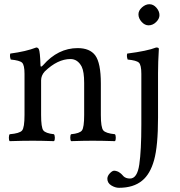

<svg xmlns="http://www.w3.org/2000/svg" viewBox="-20 -667 854 910"><path d="M184.1 -357.9Q254.9 -439 348.1 -439Q405.3 -439 431.2 -404.8Q458 -368.7 458 -271V-122.1Q458 -63 469.5 -49.1Q481 -35.2 524.9 -30.8Q528.8 -25.9 528.8 -13.9Q528.8 -2 524.9 2Q464.8 0 418.9 0Q377 0 316.9 2Q313 -2.9 313 -14.9Q313 -26.9 316.9 -30.8Q357.9 -34.7 368.4 -48.8Q378.9 -63 378.9 -122.1V-273.9Q378.9 -327.1 367.2 -351.1Q348.1 -387.2 314 -387.2Q252.9 -387.2 191.9 -328.1Q174.8 -309.1 174.8 -286.1V-122.1Q174.8 -63 185.3 -49.1Q195.8 -35.2 235.8 -30.8Q239.7 -25.9 240 -13.9Q240.2 -2 235.8 2Q175.8 0 136.2 0Q86.4 0 25.9 2Q22 -2 22 -13.9Q22 -25.9 25.9 -30.8Q72.8 -34.7 84.5 -48.3Q96.2 -62 96.2 -122.1V-316.9Q96.2 -358.9 84.7 -369.9Q73.2 -380.9 30.8 -384.8Q24.9 -401.9 28.8 -413.1Q103 -422.9 151.9 -441.9Q159.7 -441.9 164.1 -434.1Q169.9 -421.9 171.9 -357.9Q171.9 -344.7 184.1 -357.9ZM636.2 -599.1Q636.2 -617.2 653.1 -632.1Q669.9 -647 688 -647Q707 -647 721.4 -630.4Q735.8 -613.8 735.8 -595.2Q735.8 -578.1 720 -562.5Q704.1 -546.9 684.1 -546.9Q666 -546.9 651.1 -563.5Q636.2 -580.1 636.2 -599.1ZM649.9 -316.9Q649.9 -358.9 638.4 -369.9Q627 -380.9 585 -384.8Q579.1 -401.9 583 -413.1Q678.2 -425.3 720.2 -441.9Q733.4 -441.9 732.9 -435.1Q729 -371.1 729 -320.8V-109.9Q729 24.9 710.4 91.6Q691.9 158.2 653.8 189Q612.8 223.1 543.9 223.1Q525.9 223.1 507.3 211.7Q488.8 200.2 488.8 180.2Q488.8 167 500.5 154.5Q512.2 142.1 521 142.1Q525.9 142.1 531 143.6Q536.1 145 539.6 146.5Q543 147.9 547.4 151.4Q551.8 154.8 554 156.5Q556.2 158.2 560.1 162.6Q564 167 564.9 168Q576.2 179.2 596.2 179.2Q630.4 179.2 640.1 113Q649.9 46.9 649.9 -76.2Z"/></svg>

Font: Linux Libertine O
Style: Regular
Weight: 400
Designer: Philipp H. Poll
Foundry: Philipp H. Poll
Version: Version 5.3.0